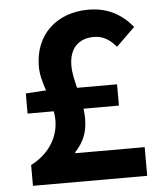

<svg xmlns="http://www.w3.org/2000/svg" viewBox="-53 -781 694 827"><g transform="rotate(-5 294.5 -367.5)"><path d="M56 0H550V-124H250V-128C289 -171 305 -210 305 -271C305 -285 304 -299 302 -312H455V-404H282C274 -437 266 -468 266 -501C266 -576 307 -616 373 -616C413 -616 442 -597 469 -565L550 -644C502 -701 443 -735 359 -735C223 -735 126 -648 126 -509C126 -475 136 -440 148 -404H136L60 -399V-312H173C176 -299 177 -286 177 -273C177 -191 126 -125 56 -90Z"/></g></svg>

Font: Source Han Sans CN
Style: Bold
Weight: 700
Designer: Ryoko NISHIZUKA 西塚涼子 (kana, bopomofo & ideographs); Paul D. Hunt (Latin, Greek & Cyrillic); Sandoll Communications 산돌커뮤니
Foundry: Adobe
Version: Version 2.001;hotconv 1.0.107;makeotfexe 2.5.65593